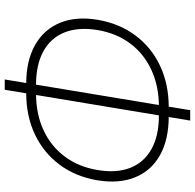

<svg xmlns="http://www.w3.org/2000/svg" viewBox="-26 -774 833 821"><g transform="rotate(90 390.5 -363.5)"><path d="M338.9 -59.1Q239.3 -59.1 172.9 -96.7Q106.4 -134.3 77.9 -202.6Q49.3 -271 64.5 -363.8Q80.1 -456.5 130.9 -525.1Q181.6 -593.8 260.5 -631.1Q339.4 -668.5 438.5 -668.5H477.5Q577.1 -668.5 643.6 -631.1Q710 -593.8 738 -525.1Q766.1 -456.5 751 -363.8Q735.4 -271 684.8 -202.6Q634.3 -134.3 555.7 -96.7Q477.1 -59.1 377.9 -59.1ZM343.3 -101.1H379.9Q467.8 -101.1 536.6 -133.1Q605.5 -165 649.4 -223.9Q693.4 -282.7 707 -363.8Q720.7 -444.8 697.8 -503.7Q674.8 -562.5 617.9 -594.5Q561 -626.5 473.1 -626.5H436.5Q349.1 -626.5 279.8 -594.7Q210.4 -563 166.3 -504.2Q122.1 -445.3 108.4 -363.8Q95.2 -282.2 118.4 -223.4Q141.6 -164.6 198.7 -132.8Q255.9 -101.1 343.3 -101.1ZM319.8 32.7 451.2 -760.3H495.6L363.8 32.7Z"/></g></svg>

Font: Inter 28pt ExtraLight
Style: Italic
Weight: 250
Italic angle: -9.3988°
Designer: Rasmus Andersson
Foundry: rsms
Version: Version 4.001;git-66647c0bb